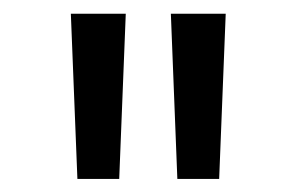

<svg xmlns="http://www.w3.org/2000/svg" viewBox="-20 -748 443 287"><path d="M95.7 -480.5 85.9 -727.5H168L158.2 -480.5ZM245.1 -480.5 235.4 -727.5H317.4L307.6 -480.5Z"/></svg>

Font: Inter Display
Style: Regular
Weight: 400
Designer: Rasmus Andersson
Foundry: rsms
Version: Version 4.001;git-9221beed3